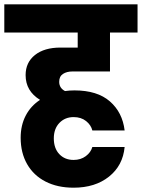

<svg xmlns="http://www.w3.org/2000/svg" viewBox="-37 -760 659 892"><path d="M238 -380Q238 -351 265 -337Q286 -340 309 -340Q415 -340 473.5 -289Q532 -238 542 -154H392Q386 -179 363 -197.5Q340 -216 305 -216Q265 -216 239 -189Q213 -162 213 -117Q213 -71 238.5 -44Q264 -17 305 -17Q338 -17 361.5 -34.5Q385 -52 392 -77H542Q534 9 469.5 60.5Q405 112 305 112Q230 112 174.5 83.5Q119 55 89 2.5Q59 -50 59 -120Q59 -178 82.5 -223Q106 -268 149 -296Q82 -337 82 -411Q82 -470 125.5 -504.5Q169 -539 244 -539H324V-609H-17V-740H602V-609H474V-428H300Q273 -428 255.5 -416.5Q238 -405 238 -380Z"/></svg>

Font: Poppins A&M
Style: Bold-A&M
Weight: 700
Designer: Ninad Kale (Devanagari), Jonny Pinhorn (Latin)
Foundry: Indian Type Foundry
Version: 4.004